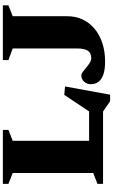

<svg xmlns="http://www.w3.org/2000/svg" viewBox="249 -971 770 1308"><g transform="rotate(-90 634.0 -317.0)"><path d="M643 48H598L528.5 0H223L225 -95H549L501.5 -54L641.5 -264L699 -259ZM329 -615.5V0H35.5V-38L109.5 -67V-615.5L35.5 -644.5V-682.5H403V-644.5ZM1177.5 -242.5Q1177.5 -187.5 1156 -140.8Q1134.5 -94 1093.8 -59.2Q1053 -24.5 995.8 -5.2Q938.5 14 867.5 14Q815 14 781 2.2Q747 -9.5 730.8 -31.2Q714.5 -53 714.5 -82.5Q714.5 -110.5 731.8 -129.2Q749 -148 775.5 -148Q785 -148 798.8 -137.8Q812.5 -127.5 828 -114.2Q843.5 -101 859.8 -90.8Q876 -80.5 891 -80.5Q926.5 -80.5 942.2 -103Q958 -125.5 958 -180.5V-615.5L879 -644.5V-682.5H1251.5V-644.5L1177.5 -615.5Z"/></g></svg>

Font: Newsreader ExtraBold
Style: Regular
Weight: 800
Designer: Hugues Gentile
Foundry: Production Type
Version: Version 1.003